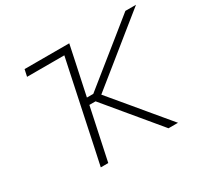

<svg xmlns="http://www.w3.org/2000/svg" viewBox="-147 -912 1171 1111"><g transform="rotate(-30 438.5 -356.5)"><path d="M230 0Q243 -59.5 254.8 -115.5Q266.5 -171.5 280.5 -237.5L329.5 -469Q341 -523.5 351 -571Q361 -618.5 371.5 -667H122.5L132.5 -713H431Q418.5 -653 406.5 -596.5Q394.5 -540 380 -472.5L362.5 -390H405L566.5 -520Q623 -565.5 678.2 -609.8Q733.5 -654 806 -713H877Q805 -655 737 -600.2Q669 -545.5 602.5 -491.5L443 -363L558 -225.5Q588 -189.5 622 -148.5Q656 -107.5 688.5 -68.8Q721 -30 746 0H682.5Q638 -53.5 598.8 -100.8Q559.5 -148 522.5 -192.5L395 -346H353.5L330.5 -237.5Q316.5 -171.5 304.5 -115.5Q292.5 -59.5 280 0Z"/></g></svg>

Font: Commissioner ExtraLight
Style: Italic
Weight: 200
Italic angle: -12°
Designer: Kostas Bartsokas
Foundry: Kostas Bartsokas
Version: Version 1.000; ttfautohint (v1.8.3)